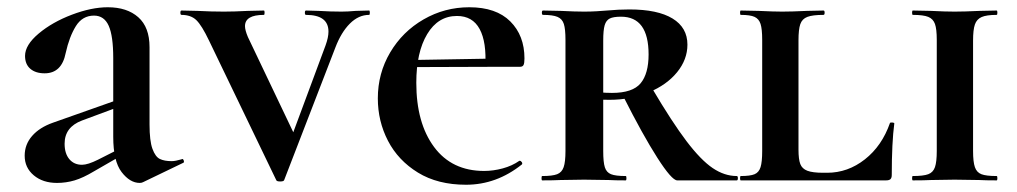

<svg xmlns="http://www.w3.org/2000/svg" viewBox="-20 -497 2802 529"><path d="M365 7Q338 7 315 -23Q292 -53 292 -120V-337Q292 -398 279.5 -426Q267 -454 239 -454Q207 -454 189 -425Q171 -396 161 -351Q150 -295 103 -295Q78 -295 63.5 -307.5Q49 -320 49 -343Q49 -373 86.5 -404.5Q124 -436 178 -456.5Q232 -477 277 -477Q330 -477 361 -449.5Q392 -422 392 -367V-154Q392 -109 400 -87Q408 -65 420.5 -59Q433 -53 453 -53Q463 -53 480 -58L482 -59Q485 -59 486.5 -54Q488 -49 484 -48L374 5Q370 7 365 7ZM48 -68Q48 -99 68.5 -122.5Q89 -146 126 -159L327 -230L330 -211L206 -165Q158 -147 158 -101Q158 -74 171 -58.5Q184 -43 206 -43Q222 -43 250 -57L337 -101L338 -82L239 -25Q209 -7 185.5 0Q162 7 137 7Q98 7 73 -14Q48 -35 48 -68Z M997 -456Q968 -456 944 -432Q920 -408 904 -366L763 -1Q762 3 752 3Q742 3 741 -1L556 -385Q536 -427 521 -441.5Q506 -456 480 -456Q477 -456 477 -462Q477 -468 480 -468L524 -467Q562 -465 597 -465Q625 -465 663 -467L707 -468Q709 -468 709 -462Q709 -456 707 -456Q655 -456 655 -425Q655 -414 663 -395L796 -116L744 -14L877 -372Q885 -394 885 -410Q885 -456 823 -456Q820 -456 820 -462Q820 -468 823 -468L858 -467Q890 -465 921 -465Q938 -465 960 -467L997 -468Q999 -468 999 -462Q999 -456 997 -456Z M1021 -226Q1021 -295 1055 -352.5Q1089 -410 1147 -443.5Q1205 -477 1273 -477Q1347 -477 1386 -438Q1425 -399 1425 -336Q1425 -323 1422.5 -318Q1420 -313 1413 -313H1317Q1321 -381 1301.5 -417Q1282 -453 1239 -453Q1187 -453 1157 -403Q1127 -353 1127 -269Q1127 -158 1176 -92Q1225 -26 1314 -26Q1339 -26 1365 -33Q1391 -40 1411 -54H1412Q1415 -54 1417.5 -50.5Q1420 -47 1418 -44Q1348 12 1264 12Q1186 12 1131.5 -21.5Q1077 -55 1049 -109Q1021 -163 1021 -226ZM1075 -331 1364 -336V-313L1076 -312Z M1704 0Q1674 0 1657 -1L1589 -2L1524 -1Q1506 0 1474 0Q1472 0 1472 -6Q1472 -12 1474 -12Q1502 -12 1515 -17Q1528 -22 1533 -36.5Q1538 -51 1538 -81V-387Q1538 -417 1533.5 -431Q1529 -445 1516 -450.5Q1503 -456 1476 -456Q1473 -456 1473 -462Q1473 -468 1476 -468L1525 -467Q1565 -465 1589 -465Q1608 -465 1624 -466Q1640 -467 1652 -468Q1685 -471 1714 -471Q1792 -471 1833 -446Q1874 -421 1874 -374Q1874 -333 1845.5 -298Q1817 -263 1767.5 -242.5Q1718 -222 1659 -222Q1627 -222 1604 -226L1603 -248Q1628 -241 1666 -241Q1723 -241 1745 -267.5Q1767 -294 1767 -347Q1767 -451 1691 -451Q1670 -451 1660 -446Q1650 -441 1646 -427.5Q1642 -414 1642 -385V-81Q1642 -50 1646.5 -36Q1651 -22 1663.5 -17Q1676 -12 1704 -12Q1706 -12 1706 -6Q1706 0 1704 0ZM2010 0H1846Q1831 0 1791 -62.5Q1751 -125 1697 -232L1777 -253Q1832 -160 1871.5 -108Q1911 -56 1943.5 -34Q1976 -12 2010 -12Q2013 -12 2013 -6Q2013 0 2010 0Z M2248 -21H2259Q2316 -21 2363 -58Q2410 -95 2432 -158Q2433 -160 2438.5 -159.5Q2444 -159 2444 -157Q2437 -104 2437 -15Q2437 -7 2433.5 -3.5Q2430 0 2421 0H2021Q2019 0 2019 -6Q2019 -12 2021 -12Q2047 -12 2059 -17Q2071 -22 2075.5 -36.5Q2080 -51 2080 -81V-387Q2080 -417 2075.5 -431Q2071 -445 2059 -450.5Q2047 -456 2021 -456Q2019 -456 2019 -462Q2019 -468 2021 -468L2070 -467Q2112 -465 2135 -465Q2161 -465 2203 -467L2249 -468Q2252 -468 2252 -462Q2252 -456 2249 -456Q2219 -456 2204.5 -450.5Q2190 -445 2185 -430.5Q2180 -416 2180 -386V-85Q2180 -58 2185 -45Q2190 -32 2204.5 -26.5Q2219 -21 2248 -21Z M2726 -12Q2728 -12 2728 -6Q2728 0 2726 0Q2695 0 2678 -1L2610 -2L2545 -1Q2527 0 2495 0Q2493 0 2493 -6Q2493 -12 2495 -12Q2524 -12 2537.5 -17Q2551 -22 2556 -36.5Q2561 -51 2561 -81V-387Q2561 -417 2556 -431Q2551 -445 2537.5 -450.5Q2524 -456 2495 -456Q2493 -456 2493 -462Q2493 -468 2495 -468L2545 -467Q2585 -465 2610 -465Q2637 -465 2679 -467L2726 -468Q2728 -468 2728 -462Q2728 -456 2726 -456Q2698 -456 2684.5 -450Q2671 -444 2666 -429.5Q2661 -415 2661 -385V-81Q2661 -51 2666 -36.5Q2671 -22 2684 -17Q2697 -12 2726 -12Z"/></svg>

Font: Cormorant Unicase
Style: Bold
Weight: 700
Designer: Christian Thalmann (Catharsis Fonts)
Foundry: Catharsis Fonts
Version: Version 4.000